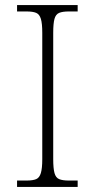

<svg xmlns="http://www.w3.org/2000/svg" viewBox="-20 -734 374 754"><path d="M47 0V-25H84Q109 -25 122 -30.5Q135 -36 140.5 -54.5Q146 -73 146 -109V-605Q146 -642 140.5 -660Q135 -678 122 -683.5Q109 -689 84 -689H47V-714H285V-689H250Q226 -689 212.5 -683.5Q199 -678 194 -660Q189 -642 189 -605V-109Q189 -73 194 -54.5Q199 -36 212.5 -30.5Q226 -25 250 -25H285V0Z"/></svg>

Font: Noto Serif Armenian ExtraLight
Style: Regular
Weight: 250
Version: Version 2.007